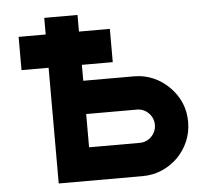

<svg xmlns="http://www.w3.org/2000/svg" viewBox="-51 -751 878 805"><g transform="rotate(-5 388.5 -348.5)"><path d="M434 -627V-487H304V-420H517Q560 -420 597.5 -404Q635 -388 665 -358Q727 -296 727 -210Q727 -166 710.5 -128Q694 -90 665.5 -61.5Q637 -33 599 -16.5Q561 0 517 0H164V-487H50V-627H164V-697H304V-627ZM587 -210Q587 -239 566.5 -259.5Q546 -280 517 -280H304V-140H517Q546 -140 566.5 -160.5Q587 -181 587 -210Z"/></g></svg>

Font: CAT North
Style: Regular
Weight: 400
Designer: Peter Wiegel
Foundry: Peter Wiegel
Version: Version 1.000